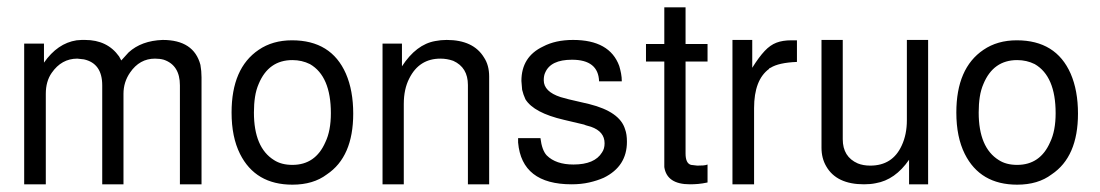

<svg xmlns="http://www.w3.org/2000/svg" viewBox="-20 -519 3003 524"><path d="M46 -400H100V-348Q137 -401 189 -409L203 -410H212Q273 -410 305 -365L311 -354L331 -376Q366 -408 424 -410Q509 -410 527 -342Q530 -325 530 -308V-16H471V-286Q471 -341 427 -356Q416 -359 403 -359Q361 -359 335 -321Q317 -295 317 -263V-16H259V-286Q259 -346 209 -357L191 -359Q148 -359 121 -320Q105 -297 105 -263V-16H46Z M777 -409Q884 -409 924 -318Q944 -272 944 -209Q944 -91 872 -43Q835 -15 778 -15Q677 -15 635 -99Q612 -145 612 -212Q612 -333 686 -383Q724 -409 777 -409ZM778 -355Q713 -355 686 -290Q679 -274 676 -254.5Q673 -235 673 -212Q673 -116 728 -82Q748 -69 778 -69Q841 -69 868 -131Q883 -162 883 -210Q883 -311 826 -344Q804 -355 778 -355Z M1024 -400H1077V-338Q1116 -398 1168 -407Q1183 -410 1199 -410Q1272 -410 1301 -362Q1315 -341 1315 -310V-16H1257V-287Q1257 -335 1217 -353Q1200 -359 1182 -359Q1124 -359 1097 -305Q1082 -276 1082 -235V-16H1024Z M1615 -297Q1613 -356 1541 -356Q1483 -356 1468 -321Q1464 -313 1464 -300Q1464 -269 1510 -254L1532 -248L1588 -235Q1672 -214 1686 -166Q1691 -153 1691 -132Q1691 -65 1628 -34Q1610 -26 1588 -21Q1566 -16 1540 -16Q1404 -16 1394 -130V-142H1455Q1459 -109 1472 -95Q1497 -70 1545 -70Q1603 -70 1623 -103Q1630 -113 1630 -128Q1630 -160 1593 -173L1579 -177L1574 -179L1519 -192Q1437 -211 1414 -248Q1408 -261 1405 -274L1403 -298Q1403 -364 1462 -392Q1496 -410 1544 -410Q1644 -410 1670 -339Q1673 -329 1675 -318.5Q1677 -308 1677 -297Z M1911 -399V-351H1851V-100Q1851 -73 1866 -69L1883 -67Q1892 -67 1899 -67.5Q1906 -68 1911 -70V-21Q1897 -18 1885.5 -17Q1874 -16 1863 -16Q1800 -16 1793 -63V-74V-351H1743V-399H1793V-499H1851V-399Z M1979 -410H2033V-334Q2051 -363 2067 -380Q2082 -396 2099 -402.5Q2116 -409 2140 -409H2155V-350Q2105 -348 2083 -334L2080 -333L2079 -331Q2038 -301 2038 -224V-16H1979Z M2513 -16H2461V-83Q2423 -28 2370 -19Q2356 -16 2338 -16Q2263 -16 2235 -65Q2222 -87 2222 -116V-410H2280V-139Q2280 -91 2321 -73Q2336 -67 2355 -67Q2416 -67 2441 -122Q2455 -152 2455 -191V-410H2513Z M2755 -409Q2862 -409 2902 -318Q2922 -272 2922 -209Q2922 -91 2850 -43Q2813 -15 2756 -15Q2655 -15 2613 -99Q2590 -145 2590 -212Q2590 -333 2664 -383Q2702 -409 2755 -409ZM2756 -355Q2691 -355 2664 -290Q2657 -274 2654 -254.5Q2651 -235 2651 -212Q2651 -116 2706 -82Q2726 -69 2756 -69Q2819 -69 2846 -131Q2861 -162 2861 -210Q2861 -311 2804 -344Q2782 -355 2756 -355Z"/></svg>

Font: Ekushey Sumon
Style: Regular
Weight: 400
Designer: Al Mamun Sumon
Foundry: Al Mamun Sumon
Version: Version 1.0